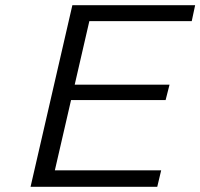

<svg xmlns="http://www.w3.org/2000/svg" viewBox="-20 -715 767 735"><path d="M97 0 257 -695H727L714 -634H322L266 -391H629L614 -332H252L190 -63H597L582 0Z"/></svg>

Font: Coval
Style: ExtraLight Italic
Weight: 200
Foundry: Context Ltd
Version: Version 001.000